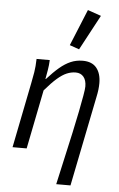

<svg xmlns="http://www.w3.org/2000/svg" viewBox="-62 -816 644 1037"><g transform="rotate(5 260.0 -297.0)"><path d="M283.2 178.5Q299.8 103.2 316.1 31Q332.4 -41.2 346.6 -105.9Q360.8 -170.6 371.2 -223.3Q381.6 -275.9 387.7 -311.5Q393.9 -347.1 393.9 -360.9Q393.9 -394.4 378.5 -413Q363 -431.6 335.9 -431.6Q311.4 -431.6 287.6 -421.6Q263.7 -411.6 235.7 -387.3Q207.7 -363 171.1 -320.1L107.3 0H30.8L101.3 -353.6Q107.3 -383 112.4 -413.6Q117.5 -444.3 118.5 -486.1H190Q189 -459 184.3 -431.5Q179.5 -403.9 175.6 -382.4H178Q213.1 -421.4 243.2 -446.9Q273.3 -472.4 303.3 -485.2Q333.3 -498.1 368.1 -498.1Q418.4 -498.1 443.1 -467.8Q467.8 -437.5 467.8 -384.9Q467.8 -368.2 465.6 -349.6Q463.4 -331 458.4 -308L360.5 178.5ZM342.6 -557.8 290.9 -575.9 371.8 -773.3 444.5 -748.1Z"/></g></svg>

Font: Source Sans Variable
Style: Italic
Weight: 200
Italic angle: -11°
Designer: Paul D. Hunt
Foundry: Adobe Systems Incorporated
Version: Version 3.006;hotconv 1.0.111;makeotfexe 2.5.65597